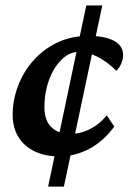

<svg xmlns="http://www.w3.org/2000/svg" viewBox="-20 -565 471 703"><path d="M156.2 118.2 295.9 -544.9H354.5L213.9 118.2ZM267.6 -375Q235.4 -375 206.5 -347.7Q177.7 -320.3 160.2 -273.9Q142.6 -227.5 142.6 -168.9Q143.6 -121.1 169.9 -97.7Q196.3 -74.2 235.4 -74.2Q257.8 -74.2 281.2 -81.1Q304.7 -87.9 327.6 -103Q350.6 -118.2 371.1 -142.6L398.4 -101.6Q358.4 -46.9 305.7 -19.5Q252.9 7.8 198.2 7.8Q145.5 7.8 106.9 -10.7Q68.4 -29.3 47.4 -63.5Q26.4 -97.7 26.4 -144.5Q26.4 -198.2 45.9 -250Q65.4 -301.8 102.1 -343.3Q138.7 -384.8 189.9 -409.2Q241.2 -433.6 303.7 -433.6Q364.3 -433.6 397.5 -415.5Q430.7 -397.5 430.7 -363.3Q430.7 -347.7 423.8 -332Q417 -316.4 406.2 -305.7Q374 -337.9 338.4 -356.4Q302.7 -375 267.6 -375Z"/></svg>

Font: Crimson Pro ExtraLight SemiBold
Style: Italic
Weight: 600
Italic angle: -12°
Version: Version 1.002